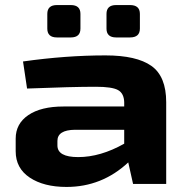

<svg xmlns="http://www.w3.org/2000/svg" viewBox="-20 -727 741 759"><path d="M260 -579H205Q167 -579 167 -614V-672Q167 -707 205 -707H260Q298 -707 298 -672V-614Q298 -579 260 -579ZM494 -579H439Q401 -579 401 -614V-672Q401 -707 439 -707H494Q533 -707 533 -672V-614Q533 -579 494 -579ZM397 -508Q520 -508 578.5 -466.5Q637 -425 637 -323V0H506L487 -85Q383 12 243 12Q153 12 97.5 -25Q42 -62 42 -129V-179Q42 -238 92 -272Q142 -306 231 -306H471V-323Q470 -358 446.5 -371Q423 -384 359 -384Q266 -384 87 -377L71 -484Q241 -508 397 -508ZM207 -170V-152Q207 -106 289 -106Q377 -106 471 -159V-214H276Q207 -213 207 -170Z"/></svg>

Font: Exo 2 Expanded
Style: Bold
Weight: 700
Width: 7
Designer: Natanael Gama
Version: Version 1.001;PS 001.001;hotconv 1.0.70;makeotf.lib2.5.58329